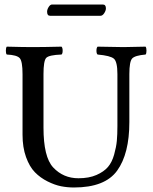

<svg xmlns="http://www.w3.org/2000/svg" viewBox="-20 -822 680 852"><path d="M426 -752H202Q189 -752 189 -770Q189 -780 196 -791Q203 -802 211 -802H436Q450 -802 450 -785Q450 -775 442.5 -763.5Q435 -752 426 -752ZM173 -493V-256Q173 -125 216 -79Q261 -31 328 -31Q375 -31 408 -45.5Q441 -60 459 -81Q477 -102 486.5 -136Q496 -170 498.5 -197.5Q501 -225 501 -263V-493Q501 -548 485.5 -561.5Q470 -575 413 -580Q408 -584 408 -597Q408 -610 413 -615Q501 -613 528 -613Q554 -613 626 -615Q630 -610 630 -597Q630 -584 626 -580Q579 -576 566.5 -562.5Q554 -549 554 -493V-280Q554 -140 500 -65Q446 10 308 10Q279 10 251 4.5Q223 -1 191 -17Q159 -33 135 -57.5Q111 -82 95.5 -125Q80 -168 80 -224V-493Q80 -550 67.5 -564Q55 -578 10 -580Q6 -584 6 -597Q6 -610 10 -615Q83 -613 124 -613Q173 -613 253 -615Q258 -610 258 -597Q258 -584 253 -580Q197 -578 185 -565Q173 -552 173 -493Z"/></svg>

Font: Linux Libertine Mono O
Style: Mono
Weight: 400
Designer: Philipp H. Poll
Foundry: Philipp H. Poll
Version: Version 5.1.7